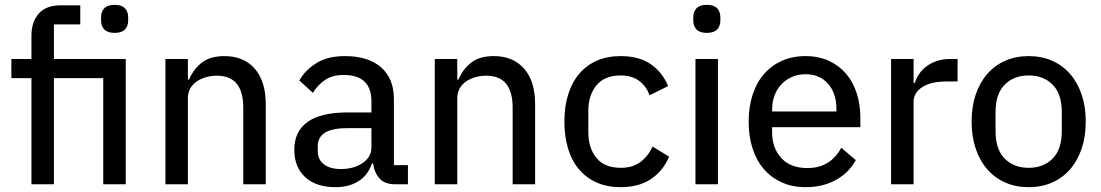

<svg xmlns="http://www.w3.org/2000/svg" viewBox="-20 -762 4555 794"><path d="M110 -439H27V-518H110V-614Q110 -671 140 -705.5Q170 -740 231 -740H312V-661H203V-518H500V0H407V-439H203V0H110ZM454 -626Q425 -626 411.5 -640Q398 -654 398 -677V-691Q398 -714 411.5 -728Q425 -742 454 -742Q483 -742 496.5 -728Q510 -714 510 -691V-677Q510 -654 496.5 -640Q483 -626 454 -626Z M664 0V-518H757V-433H762Q780 -476 814.5 -503Q849 -530 908 -530Q988 -530 1033.5 -478Q1079 -426 1079 -331V0H986V-317Q986 -449 877 -449Q854 -449 832.5 -443Q811 -437 794 -425.5Q777 -414 767 -396.5Q757 -379 757 -355V0Z M1614 0Q1571 0 1549.5 -24Q1528 -48 1523 -86H1518Q1502 -38 1463 -13Q1424 12 1368 12Q1287 12 1242 -29.5Q1197 -71 1197 -143Q1197 -218 1251.5 -257.5Q1306 -297 1418 -297H1516V-344Q1516 -396 1488 -424Q1460 -452 1401 -452Q1355 -452 1324.5 -431.5Q1294 -411 1274 -378L1218 -429Q1241 -471 1287.5 -500.5Q1334 -530 1406 -530Q1503 -530 1556 -483.5Q1609 -437 1609 -352V-79H1667V0ZM1389 -63Q1444 -63 1480 -88Q1516 -113 1516 -152V-232H1417Q1353 -232 1323.5 -213Q1294 -194 1294 -158V-138Q1294 -102 1319.5 -82.5Q1345 -63 1389 -63Z M1778 0V-518H1871V-433H1876Q1894 -476 1928.5 -503Q1963 -530 2022 -530Q2102 -530 2147.5 -478Q2193 -426 2193 -331V0H2100V-317Q2100 -449 1991 -449Q1968 -449 1946.5 -443Q1925 -437 1908 -425.5Q1891 -414 1881 -396.5Q1871 -379 1871 -355V0Z M2547 12Q2491 12 2448 -7Q2405 -26 2375 -61Q2345 -96 2329.5 -146.5Q2314 -197 2314 -259Q2314 -321 2329.5 -371Q2345 -421 2375 -456.5Q2405 -492 2448 -511Q2491 -530 2547 -530Q2624 -530 2672 -496Q2720 -462 2743 -406L2666 -368Q2653 -406 2622.5 -428Q2592 -450 2547 -450Q2480 -450 2446.5 -409Q2413 -368 2413 -304V-214Q2413 -150 2446.5 -109Q2480 -68 2547 -68Q2595 -68 2627 -91Q2659 -114 2679 -156L2747 -114Q2722 -55 2672 -21.5Q2622 12 2547 12Z M2903 -626Q2874 -626 2860.5 -640Q2847 -654 2847 -677V-691Q2847 -714 2860.5 -728Q2874 -742 2903 -742Q2932 -742 2945.5 -728Q2959 -714 2959 -691V-677Q2959 -654 2945.5 -640Q2932 -626 2903 -626ZM2856 -518H2949V0H2856Z M3311 12Q3257 12 3213.5 -7.5Q3170 -27 3139.5 -62Q3109 -97 3092.5 -147Q3076 -197 3076 -259Q3076 -320 3092.5 -370.5Q3109 -421 3139.5 -456Q3170 -491 3213.5 -510.5Q3257 -530 3311 -530Q3365 -530 3407.5 -510.5Q3450 -491 3479 -457Q3508 -423 3523 -376Q3538 -329 3538 -275V-236H3173V-215Q3173 -150 3211 -108.5Q3249 -67 3319 -67Q3368 -67 3403 -89Q3438 -111 3459 -151L3519 -100Q3492 -49 3438 -18.5Q3384 12 3311 12ZM3311 -455Q3281 -455 3255.5 -444Q3230 -433 3211.5 -413.5Q3193 -394 3183 -367Q3173 -340 3173 -308V-301H3439V-311Q3439 -376 3404.5 -415.5Q3370 -455 3311 -455Z M3665 0V-518H3758V-419H3763Q3769 -438 3781 -456Q3793 -474 3811 -487.5Q3829 -501 3853.5 -509.5Q3878 -518 3909 -518H3940V-425H3894Q3829 -425 3793.5 -401.5Q3758 -378 3758 -340V0Z M4234 12Q4181 12 4137.5 -7Q4094 -26 4063 -61.5Q4032 -97 4015 -147Q3998 -197 3998 -259Q3998 -321 4015 -371Q4032 -421 4063 -456.5Q4094 -492 4137.5 -511Q4181 -530 4234 -530Q4287 -530 4330.5 -511Q4374 -492 4405 -456.5Q4436 -421 4453 -371Q4470 -321 4470 -259Q4470 -197 4453 -147Q4436 -97 4405 -61.5Q4374 -26 4330.5 -7Q4287 12 4234 12ZM4234 -68Q4295 -68 4333 -106Q4371 -144 4371 -220V-298Q4371 -374 4333 -412Q4295 -450 4234 -450Q4173 -450 4135 -412Q4097 -374 4097 -298V-220Q4097 -144 4135 -106Q4173 -68 4234 -68Z"/></svg>

Font: IBM Plex Sans Thai Text
Style: Regular
Weight: 450
Designer: Mike Abbink, Paul van der Laan, Pieter van Rosmalen, Ben Mitchell, Mark Frömberg
Foundry: Bold Monday
Version: Version 1.1